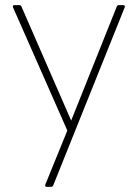

<svg xmlns="http://www.w3.org/2000/svg" viewBox="-20 -512 538 750"><path d="M178 218C182 218 186 217 188 212L467 -483C469 -488 467 -492 461 -492H445C441 -492 438 -491 436 -486L258 -41L64 -486C62 -491 58 -492 54 -492H37C31 -492 29 -489 31 -483L243 -2L157 209C155 214 157 218 163 218Z"/></svg>

Font: LINE Seed Sans TH Thin
Style: Regular
Weight: 250
Designer: Dalton Maag Ltd | Thai characters by Cadson Demak Co.,Ltd.
Foundry: Dalton Maag Ltd
Version: Version 1.003